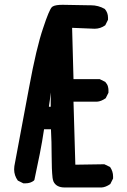

<svg xmlns="http://www.w3.org/2000/svg" viewBox="-20 -788 540 815"><path d="M460 -39.1Q460 -36.1 460 -30.3L448.2 -6.8Q428.7 6.8 411.1 7.8H259.8Q257.8 7.8 254.9 7.8Q218.8 7.8 207 -17.6Q204.1 -25.4 203.1 -33.2Q199.2 -68.4 199.2 -127Q199.2 -185.5 196.3 -239.3H167Q159.2 -186.5 148.9 -134.8Q138.7 -83 126 -24.4L124 -21.5Q109.4 -9.8 87.9 -9.8Q85 -9.8 79.1 -9.8L55.7 -21.5Q40 -43 40 -69.3Q40 -75.2 41 -83Q41 -83 103.5 -417Q134.8 -586.9 163.1 -668.9Q188.5 -746.1 200.2 -757.8L204.1 -760.7Q215.8 -767.6 246.1 -767.6L358.4 -765.6Q362.3 -765.6 366.2 -765.6Q397.5 -765.6 424.8 -750Q438.5 -734.4 438.5 -712.9Q438.5 -710 438.5 -704.1L426.8 -680.7Q406.2 -666 381.8 -666Q381.8 -666 286.1 -669.9L292 -452.1H403.3L426.8 -440.4Q435.5 -430.7 438 -421.4Q440.4 -412.1 440.4 -406.2Q440.4 -400.4 440.4 -394.5L428.7 -371.1Q409.2 -357.4 391.6 -356.4H292L299.8 -88.9L422.9 -90.8L447.3 -79.1Q460 -60.5 460 -39.1ZM195.3 -335V-395.5Q192.4 -365.2 187.5 -335Z"/></svg>

Font: JasonHandwriting2
Style: SemiBold
Weight: 600
Version: Version 1.04.7